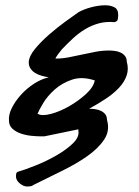

<svg xmlns="http://www.w3.org/2000/svg" viewBox="-20 -677 523 721"><path d="M40 -14.6Q40 -19.5 40.5 -23.4Q41 -27.3 44.9 -31.2Q72.3 -39.1 112.8 -55.2Q153.3 -71.3 190.9 -92.8Q228.5 -114.3 253.4 -138.2Q278.3 -162.1 274.4 -185.5V-191.4L146.5 -165H131.8Q118.2 -165 98.1 -167Q78.1 -168.9 59.1 -175.3Q40 -181.6 26.9 -193.4Q13.7 -205.1 13.7 -224.6Q11.7 -246.1 24.4 -271.5Q37.1 -296.9 58.1 -320.3Q79.1 -343.8 106.4 -361.8Q133.8 -379.9 163.1 -386.7Q149.4 -388.7 136.2 -392.6Q123 -396.5 112.3 -402.8Q101.6 -409.2 94.7 -419.4Q87.9 -429.7 87.9 -443.4Q88.9 -465.8 111.3 -493.2Q133.8 -520.5 164.1 -546.9Q194.3 -573.2 225.1 -595.7Q255.9 -618.2 274.4 -630.9Q294.9 -642.6 323.2 -649.9Q351.6 -657.2 375 -657.2Q394.5 -657.2 409.2 -649.9Q423.8 -642.6 423.8 -621.1Q423.8 -612.3 422.4 -604.5Q420.9 -596.7 410.2 -593.8Q378.9 -596.7 351.6 -589.4Q324.2 -582 299.8 -567.4Q275.4 -552.7 253.9 -532.7Q232.4 -512.7 211.9 -491.2Q206.1 -484.4 197.3 -472.2Q188.5 -460 188.5 -458V-457Q213.9 -457 238.8 -461.9Q263.7 -466.8 288.6 -472.2Q313.5 -477.5 338.4 -482.4Q363.3 -487.3 389.6 -487.3Q399.4 -487.3 411.1 -485.8Q422.9 -484.4 433.1 -479.5Q443.4 -474.6 449.7 -466.3Q456.1 -458 456.1 -445.3Q463.9 -418 455.6 -393.6Q447.3 -369.1 427.2 -347.7Q407.2 -326.2 377.9 -306.6Q348.6 -287.1 314.5 -268.6H315.4Q325.2 -268.6 336.9 -267.1Q348.6 -265.6 358.9 -260.7Q369.1 -255.9 375.5 -247.6Q381.8 -239.3 381.8 -226.6Q393.6 -186.5 371.1 -152.8Q348.6 -119.1 306.6 -89.8Q264.6 -60.5 210.4 -34.2Q156.2 -7.8 103.5 18.6Q101.6 21.5 94.2 22.5Q86.9 23.4 82 23.4Q68.4 23.4 54.2 11.7Q40 0 40 -14.6ZM335.9 -375Q288.1 -390.6 250.5 -377.9Q212.9 -365.2 185.5 -340.8Q158.2 -316.4 142.1 -289.6Q126 -262.7 121.1 -250Q136.7 -240.2 170.4 -249Q204.1 -257.8 239.3 -277.8Q274.4 -297.9 302.7 -323.7Q331.1 -349.6 335.9 -375Z"/></svg>

Font: Covered By Your Grace
Style: Regular
Weight: 400
Designer: Kimberly Geswein
Foundry: Kimberly Geswein
Version: Version 1.0